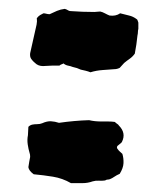

<svg xmlns="http://www.w3.org/2000/svg" viewBox="-20 -510 374 433"><path d="M292 -445Q291 -441 291 -437.5Q291 -434 290 -430Q289 -420 287.5 -409.5Q286 -399 284 -389Q279 -382 272.5 -377.5Q266 -373 260 -368L250 -357Q244 -354 238 -354Q225 -353 211 -352Q197 -351 184 -347Q179 -349 173 -350.5Q167 -352 162 -353Q158 -355 153.5 -356.5Q149 -358 144 -359Q139 -361 133.5 -362Q128 -363 123 -367Q122 -366 119 -365Q116 -364 114 -362H97Q92 -362 87 -361.5Q82 -361 77 -361Q66 -361 59 -368Q54 -372 50.5 -377Q47 -382 48 -390Q51 -402 53.5 -414.5Q56 -427 59 -439Q61 -447 62.5 -454.5Q64 -462 63 -469Q67 -474 70.5 -476Q74 -478 78 -480Q81 -480 84.5 -479Q88 -478 92 -478Q100 -482 108.5 -485.5Q117 -489 126 -490Q130 -489 133 -487Q136 -485 139 -485Q152 -484 166 -483.5Q180 -483 193 -483Q196 -483 199 -483.5Q202 -484 206 -484Q211 -483 216.5 -480Q222 -477 227 -475Q241 -473 251 -480Q262 -477 271 -475Q280 -473 288 -467Q290 -466 290.5 -463.5Q291 -461 292 -459ZM256 -163Q259 -153 258.5 -142Q258 -131 250 -118Q243 -115 238 -111.5Q233 -108 228 -106Q225 -105 222.5 -105Q220 -105 217 -103Q210 -102 203 -102.5Q196 -103 189 -101Q178 -97 166 -97Q154 -97 140 -97Q121 -108 99.5 -111.5Q78 -115 56 -117Q45 -125 44 -133Q45 -139 46 -145.5Q47 -152 48 -156Q48 -162 47 -164Q44 -174 42.5 -184.5Q41 -195 43 -205Q43 -210 43.5 -214.5Q44 -219 44 -224Q48 -228 53 -229Q58 -230 64 -230Q70 -230 75 -232Q86 -237 95 -236.5Q104 -236 113 -233Q148 -238 181 -239Q193 -236 210 -236Q218 -236 225 -236Q232 -236 239 -235Q242 -232 244.5 -230.5Q247 -229 248 -227Q265 -210 255 -190Q254 -188 250.5 -185.5Q247 -183 245 -181Q242 -177 246 -173Q248 -170 250.5 -168Q253 -166 256 -163Z"/></svg>

Font: Daruma Drop One
Style: Regular
Weight: 400
Designer: Maniackers Design
Version: Version 1.000